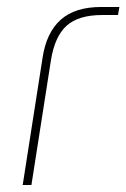

<svg xmlns="http://www.w3.org/2000/svg" viewBox="-20 -530 362 550"><path d="M45 0 102 -365Q113 -437 154 -473.5Q195 -510 270 -510H322L318 -487H273Q205 -487 171 -456.5Q137 -426 126 -358L70 0Z"/></svg>

Font: MuseoModerno Thin
Style: Italic
Weight: 100
Italic angle: -9°
Designer: Pablo Cosgaya, Héctor Gatti, Marcela Romero, and the Authors of The MuseoModerno Project.
Foundry: Omnibus-Type Team
Version: Version 1.003